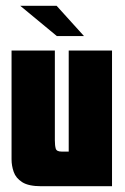

<svg xmlns="http://www.w3.org/2000/svg" viewBox="-20 -645 433 665"><path d="M123 0Q79 0 57 -14Q35 -28 27.5 -49.5Q20 -71 20 -93V-470H170V-159Q170 -141 173 -130.5Q176 -120 193 -120H218V-470H368V0ZM177 -520 50 -625H176L271 -520Z"/></svg>

Font: Smooch Sans Thin Black
Style: Regular
Weight: 900
Version: Version 1.010